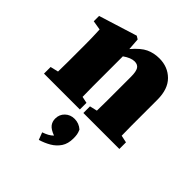

<svg xmlns="http://www.w3.org/2000/svg" viewBox="-213 -637 1045 1045"><g transform="rotate(45 310.0 -114.0)"><path d="M23 0V-51L69 -62Q70 -98 70 -138.5Q70 -179 70 -210V-272Q70 -300 69.5 -317Q69 -334 68.5 -349Q68 -364 67 -384L13 -393V-434L234 -503L252 -492L257 -423Q298 -471 332.5 -487Q367 -503 409 -503Q474 -503 517 -460.5Q560 -418 560 -336V-210Q560 -178 560 -137Q560 -96 561 -60L603 -51V0H326V-51L369 -61Q370 -97 370 -138Q370 -179 370 -210V-323Q370 -363 359.5 -379.5Q349 -396 325 -396Q297 -396 260 -370V-210Q260 -179 260 -137.5Q260 -96 261 -59L299 -51V0ZM386 136Q386 177 368 204Q350 231 321 248Q292 265 258 275L242 233Q262 226 275.5 218.5Q289 211 300 200Q265 187 252 170Q239 153 239 130Q239 98 261 77Q283 56 315 56Q349 56 375 79Q382 95 384 107Q386 119 386 136Z"/></g></svg>

Font: Source Serif 4 Black
Style: Regular
Weight: 900
Designer: Frank Grießhammer
Foundry: Adobe
Version: Version 4.005;hotconv 1.1.0;makeotfexe 2.6.0